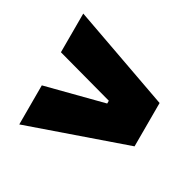

<svg xmlns="http://www.w3.org/2000/svg" viewBox="-133 -812 913 894"><g transform="rotate(30 323.5 -365.0)"><path d="M72 -67V-277L378 -356V-371L72 -455V-663L588 -480V-247Z"/></g></svg>

Font: Hubot Sans Condensed ExtraLight Black
Style: Regular
Weight: 900
Version: Version 2.000